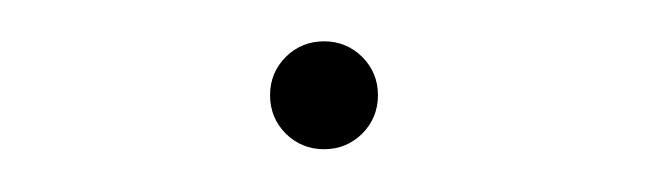

<svg xmlns="http://www.w3.org/2000/svg" viewBox="-20 -364 311 92"><path d="M135.3 -292.5Q124.5 -292.5 116.9 -300Q109.4 -307.6 109.4 -318.4Q109.4 -329.1 116.9 -336.7Q124.5 -344.2 135.3 -344.2Q146 -344.2 153.6 -336.7Q161.1 -329.1 161.1 -318.4Q161.1 -307.6 153.6 -300Q146 -292.5 135.3 -292.5Z"/></svg>

Font: Inter Tight Thin
Style: Regular
Weight: 250
Designer: Rasmus Andersson
Foundry: rsms
Version: Version 3.004